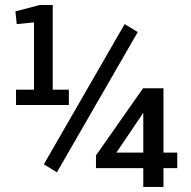

<svg xmlns="http://www.w3.org/2000/svg" viewBox="-20 -741 758 761"><path d="M627.9 -136.2H682.6V-74.7H627.9V0H547.9V-74.7H360.4V-125L546.9 -391.1H627.9ZM43.5 -385.7H114.7V-652.3L46.4 -645.5L41 -695.8L137.2 -721.2H189V-385.7H252.9V-324.7H43.5ZM441.4 -136.2H547.9V-293.9ZM205.6 -58.1 153.8 -89.8 474.1 -645.5 525.9 -613.8Z"/></svg>

Font: Ufes Sans
Style: Regular
Weight: 400
Designer: Ricardo Esteves, Filipe Motta, Cassio Ferreira, Ana Quintelato & Breno Mello
Foundry: ProDesignUfes - Ricardo Esteves, Filipe Motta, Cassio Ferreira, Ana Quintelato & Breno Mello (This is a derivative work,
Version: Version 2.0